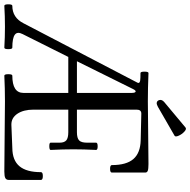

<svg xmlns="http://www.w3.org/2000/svg" viewBox="-18 -864 883 891"><g transform="rotate(90 423.5 -418.5)"><path d="M458 -704.1Q445.8 -704.1 442.4 -716.1Q439 -728 451.2 -738.8L569.8 -837.9Q576.7 -843.8 588.9 -832.5Q601.1 -821.3 607.7 -806.2Q614.3 -791 607.9 -787.1L474.1 -710Q462.4 -704.1 458 -704.1ZM4.9 2.9Q-2 2.9 -2 -15.6Q-2 -34.2 4.9 -34.2Q59.6 -34.2 85.9 -85.9L361.8 -615.2Q366.7 -624.5 352.5 -627.4Q342.8 -628.9 316.9 -628.9Q310.5 -628.9 310.5 -647.5Q310.5 -666 316.9 -666Q388.7 -663.1 448.2 -663.1Q497.1 -663.1 593.8 -664.6Q690.4 -666 738.8 -666Q761.7 -666 770.3 -662.8Q778.8 -659.7 778.8 -650.9V-496.1Q778.8 -487.8 761.5 -487.8Q744.1 -487.8 744.1 -496.1Q744.1 -563.5 716.1 -595.9Q688 -628.4 628.9 -629.9L504.9 -632.8Q486.8 -632.8 486.8 -610.8V-334H591.8Q618.7 -334 629.4 -344Q640.1 -354 640.1 -380.9V-422.9Q640.1 -430.2 657 -430.2Q673.8 -430.2 673.8 -422.9Q670.9 -364.3 670.9 -317.9Q670.9 -270.5 673.8 -211.9Q673.8 -206.1 657 -205.8Q640.1 -205.6 640.1 -211.9V-253.9Q640.1 -275.4 629.2 -284.7Q618.2 -293.9 591.8 -293.9H486.8V-132.8Q486.8 -85.9 505.9 -57.6Q524.9 -29.3 557.1 -29.8L665 -34.2Q722.2 -34.7 749.5 -67.4Q776.9 -100.1 776.9 -167Q776.9 -175.8 794.9 -175.8Q813 -175.8 813 -167V-18.1Q813 -6.3 804.4 -1.7Q795.9 2.9 773.9 2.9Q719.2 2.9 610.8 1.5Q502.4 0 448.2 0Q389.2 0 329.1 2.9Q322.3 2.9 322.3 -15.6Q322.3 -34.2 329.1 -34.2Q409.2 -34.2 409.2 -85.9V-293.9H242.2L136.2 -82Q123.5 -57.1 139.2 -45.7Q154.8 -34.2 199.2 -34.2Q206.1 -34.2 206.1 -15.6Q206.1 2.9 199.2 2.9Q150.9 0 102.1 0Q53.2 0 4.9 2.9ZM262.2 -334H409.2V-587.9Q409.2 -603.5 403.8 -606.2Q398.4 -608.9 391.1 -594.2Z"/></g></svg>

Font: Junicode SmCond
Style: Regular
Weight: 400
Width: 4
Designer: Peter S. Baker
Version: Version 2.206